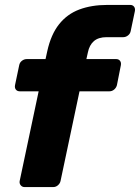

<svg xmlns="http://www.w3.org/2000/svg" viewBox="-20 -760 569 780"><path d="M80 0Q70 0 64 -7.5Q58 -15 60 -25L137 -389H61Q50 -389 44.5 -396Q39 -403 41 -414L58 -495Q60 -506 69 -513Q78 -520 89 -520H165L172 -552Q187 -620 220 -661.5Q253 -703 302.5 -721.5Q352 -740 416 -740H509Q519 -740 524.5 -733Q530 -726 528 -715L511 -634Q509 -623 500 -616Q491 -609 481 -609H413Q380 -609 361.5 -593Q343 -577 337 -547L331 -520H452Q462 -520 467.5 -513Q473 -506 471 -495L455 -414Q452 -403 443.5 -396Q435 -389 424 -389H303L226 -25Q224 -15 215.5 -7.5Q207 0 196 0Z"/></svg>

Font: Rubik
Style: Bold Italic
Weight: 700
Italic angle: -12°
Designer: Hubert and Fischer
Foundry: Hubert and Fischer
Version: Version 2.300;gftools[0.9.30]